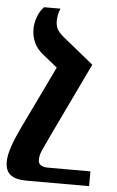

<svg xmlns="http://www.w3.org/2000/svg" viewBox="-60 -529 491 803"><g transform="rotate(5 186.0 -127.5)"><path d="M161 -492Q155 -478 152.5 -464.5Q150 -451 150 -439Q150 -423 156 -408.5Q162 -394 186 -374L314 -270L163 46Q144 86 135 106.5Q126 127 126 146Q126 175 168 175H345V237H81Q38 237 15.5 220.5Q-7 204 -7 165Q-7 139 5 103Q17 67 39 21L167 -245L105 -295Q79 -316 67.5 -342Q56 -368 56 -399Q56 -421 65 -447Q74 -473 92 -492Z"/></g></svg>

Font: Noto Serif Armenian ExtraCondensed
Style: Bold
Weight: 700
Width: 2
Designer: Monotype Design Team
Foundry: Monotype Imaging Inc.
Version: Version 2.008; ttfautohint (v1.8.4.7-5d5b)